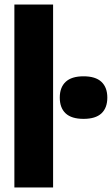

<svg xmlns="http://www.w3.org/2000/svg" viewBox="-20 -828 494 848"><path d="M43.5 0V-808H214.5V0ZM244 -397Q244 -442 270 -466.5Q296 -491 349 -491Q402 -491 428 -466.5Q454 -442 454 -397Q454 -351.5 428 -327.2Q402 -303 349 -303Q296 -303 270 -327.2Q244 -351.5 244 -397Z"/></svg>

Font: Encode Sans Condensed ExtraBold
Style: Regular
Weight: 800
Width: 3
Designer: Multiple Designers
Foundry: Impallari Type
Version: Version 2.000